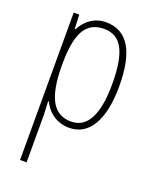

<svg xmlns="http://www.w3.org/2000/svg" viewBox="-145 -619 750 940"><g transform="rotate(20 230.0 -149.0)"><path d="M77 240H111V-8L108 -77H112C137 -23 188 10 248 10C352 10 410 -89 410 -265C410 -448 354 -538 242 -538C188 -538 141 -508 113 -454H109L106 -528H77ZM247 -22C156 -22 111 -94 111 -267C111 -430 148 -504 246 -504C336 -504 374 -427 374 -264C374 -137 347 -22 247 -22Z"/></g></svg>

Font: Kathrein 37 Thin Condensed
Style: Regular
Weight: 250
Width: 3
Designer: Lazydogs Typefoundry, based on Open Sans by Ascender Corporation
Foundry: Lazydogs Typefoundry
Version: Version 1.003;PS 001.003;hotconv 1.0.88;makeotf.lib2.5.64775